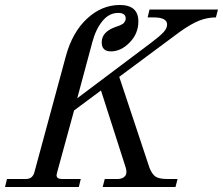

<svg xmlns="http://www.w3.org/2000/svg" viewBox="-30 -750 894 770"><path d="M844.2 -711.9 835.9 -680.2Q802.2 -680.2 769.5 -667.5Q736.8 -654.8 690.9 -622.1L448.2 -441.9L569.8 -76.2Q580.1 -50.8 594.2 -41.5Q608.4 -32.2 640.1 -32.2H682.1L673.8 0H381.8L390.1 -32.2H441.9Q457 -32.2 467 -39.6Q477.1 -46.9 477.1 -61Q477.1 -67.9 474.1 -78.1L375 -387.2L267.1 -307.1L199.2 -59.1Q196.8 -49.3 196.8 -47.9Q196.8 -32.2 217.8 -32.2H293.9L286.1 0H-9.8L-2 -32.2H74.2Q100.6 -32.2 107.9 -59.1L233.9 -523.9Q259.8 -620.1 318.8 -675Q377.9 -730 450.2 -730Q524.9 -730 524.9 -664.1Q524.9 -615.2 490 -579.6Q455.1 -543.9 415 -543.9Q377.9 -543.9 377.9 -580.1Q377.9 -621.6 431.2 -641.1Q432.1 -641.6 439.5 -644Q446.8 -646.5 449.7 -647.7Q452.6 -648.9 458.5 -652.1Q464.4 -655.3 466.8 -658Q469.2 -660.6 471.7 -665.5Q474.1 -670.4 474.1 -675.8Q474.1 -698.2 443.8 -698.2Q407.2 -698.2 380.4 -665Q353.5 -631.8 339.8 -579.1L279.8 -356L578.1 -580.1Q612.8 -606.4 626.5 -621.6Q640.1 -636.7 640.1 -651.9Q640.1 -680.2 585.9 -680.2H562L569.8 -711.9Z"/></svg>

Font: Flanker Steampunk
Style: Italic
Weight: 400
Italic angle: -12°
Designer: Alexey Kryukov, Leonardo Di Lena
Foundry: Alexey Kryukov, Leonardo Di Lena
Version: 1.210